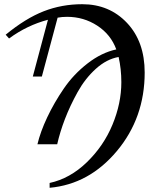

<svg xmlns="http://www.w3.org/2000/svg" viewBox="-20 -686 748 913"><path d="M23 -503 7 -521Q102 -599 188 -632.5Q274 -666 371 -666Q500 -666 584 -577Q668 -488 668 -341Q668 -126 536 32Q404 190 216 207V184Q313 163 393 85.5Q473 8 515 -93.5Q557 -195 557 -295Q557 -358 544 -415Q487 -405 436 -359Q385 -313 349 -248Q313 -183 289 -120.5Q265 -58 252 0H158Q172 -59 204.5 -128Q237 -197 283.5 -265Q330 -333 396.5 -384.5Q463 -436 533 -451Q507 -522 442.5 -564Q378 -606 299 -606Q275 -606 254 -602L179 -322H136L208 -592Q109 -566 23 -503Z"/></svg>

Font: STIX MathJax Main
Style: Italic
Weight: 400
Italic angle: -16.33°
Designer: MicroPress Inc., with final additions and corrections provided by Coen Hoffman, Elsevier (retired)
Version: Version 1.1.1